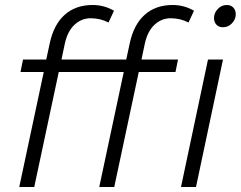

<svg xmlns="http://www.w3.org/2000/svg" viewBox="-20 -748 963 768"><path d="M57 0 155 -460H62L72 -510H165L179 -575Q195 -650 239 -689Q283 -728 350 -728Q397 -728 436 -705L414 -658Q381 -675 343 -675Q306 -675 278 -649Q250 -623 239 -572L226 -510H485L499 -575Q515 -650 559 -689Q603 -728 670 -728Q717 -728 756 -705L734 -658Q701 -675 663 -675Q626 -675 598 -649Q570 -623 559 -572L546 -510H692L682 -460H535L437 0H377L475 -460H215L117 0ZM836 -676Q836 -696 851 -712Q866 -728 887 -728Q904 -728 913.5 -717.5Q923 -707 923 -691Q923 -671 908 -655Q893 -639 872 -639Q855 -639 845.5 -649.5Q836 -660 836 -676ZM704 0 812 -510H872L764 0Z"/></svg>

Font: Radio Canada Light
Style: Italic
Weight: 300
Italic angle: -12°
Designer: Charles Daoud, Etienne Aubert Bonn, Alexandre Saumier Demers, Jacques Le Bailly
Foundry: Radio-Canada
Version: Version 2.104; ttfautohint (v1.8.4.7-5d5b);gftools[0.9.28.de